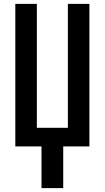

<svg xmlns="http://www.w3.org/2000/svg" viewBox="-20 -755 540 990"><path d="M194 215V0H59V-735H170V-96H330V-735H441V0H306V215Z"/></svg>

Font: Iosevka Algr
Style: Bold
Weight: 700
Monospace: yes
Designer: Belleve Invis
Foundry: Belleve Invis
Version: Version 26.0.2; ttfautohint (v1.8.3)